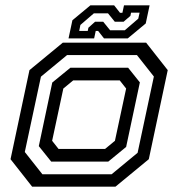

<svg xmlns="http://www.w3.org/2000/svg" viewBox="-20 -700 668 720"><path d="M100.5 0 19.5 -103 90.5 -437 215.5 -540H528L609 -437L538 -103L413 0ZM139 -46.5H398.5L496 -127L557 -413L493.5 -493.5H231.5L133.5 -412.5L73 -130ZM172 -94 125.5 -152 176 -390.5 244 -446H460.5L504.5 -391L453 -149L386 -94ZM199.5 -141.5H374L411 -172L453 -368L429 -398.5H254.5L217.5 -368L175.5 -172ZM237 -556 251.5 -624 319 -680H408L430 -652H439L445 -680H541L526.5 -612L459 -556H370L348 -584H339L333 -556ZM277 -584H309L311.5 -596L336.5 -618.5H367L393 -586.5H448L498.5 -630L503.5 -652.5H471.5L469 -640.5L443.5 -618.5H410.5L385 -650H332L281.5 -606.5Z"/></svg>

Font: Tourney Medium
Style: Italic
Weight: 500
Italic angle: -12°
Version: Version 1.015